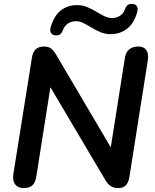

<svg xmlns="http://www.w3.org/2000/svg" viewBox="-20 -950 787 978"><path d="M100 8Q72 8 57.5 -10.5Q43 -29 48 -63L143 -659Q148 -687 163.5 -700Q179 -713 202 -713Q227 -713 239.5 -703.5Q252 -694 265 -673L564 -166H539L616 -654Q625 -713 685 -713Q713 -713 725.5 -694.5Q738 -676 733 -643L639 -48Q630 8 584 8Q559 8 544 -2Q529 -12 516 -34L217 -539H242L165 -51Q161 -21 145.5 -6.5Q130 8 100 8ZM262 -770Q247 -771 240 -781.5Q233 -792 238 -811Q255 -870 290 -897Q325 -924 372 -924Q400 -924 424 -914Q448 -904 469.5 -891Q491 -878 511 -868Q531 -858 551 -858Q573 -858 591 -869.5Q609 -881 617 -904Q622 -918 630.5 -924.5Q639 -931 655 -930Q670 -929 677 -918.5Q684 -908 679 -889Q663 -831 627 -803.5Q591 -776 544 -776Q516 -776 492 -786Q468 -796 447 -809Q426 -822 406 -832Q386 -842 366 -842Q344 -842 326.5 -830.5Q309 -819 300 -796Q295 -782 286.5 -775.5Q278 -769 262 -770Z"/></svg>

Font: Nunito Variable Extra Light
Style: Italic
Weight: 200
Italic angle: -9°
Designer: Vernon Adams
Foundry: Vernon Adams
Version: Version 3.602